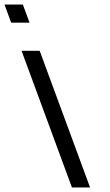

<svg xmlns="http://www.w3.org/2000/svg" viewBox="-250 -807 485 847"><path d="M-160.7 -707H-200.7L-230.2 -787H-190.2H-189.2H-149.2L-119.7 -707H-159.7ZM-140.2 -543 -155 -583H-75L-60.2 -543L132.6 -20L147.4 20H67.4L52.6 -20Z"/></svg>

Font: Nordica Plus
Style: NordicaClassicLightOpObl
Weight: 300
Version: Version 1.01